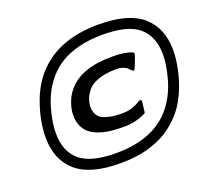

<svg xmlns="http://www.w3.org/2000/svg" viewBox="-167 -977 1565 1453"><g transform="rotate(-20 615.5 -250.0)"><path d="M97.2 -104Q97.2 -234.9 150.1 -381.8Q203.1 -528.8 309.1 -623Q477.1 -772 765.1 -772Q1006.3 -772 1118.7 -673.1Q1231 -574.2 1231 -397Q1231 -329.1 1213.9 -247.1Q1196.8 -166 1168.5 -96.9Q1140.1 -27.8 1106.7 21.5Q1073.2 70.8 1030 110.8Q986.8 150.9 946.3 176.5Q905.8 202.1 857.4 221.2Q809.1 240.2 771.5 249.5Q733.9 258.8 689.5 264.4Q645 270 618.9 271Q592.8 272 562 272Q321.8 272 209.5 173.1Q97.2 74.2 97.2 -104ZM181.2 -104Q181.2 37.1 268.6 113Q356 189 561 189Q878.9 189 1024.9 -8.8Q1086.9 -92.8 1116.9 -201.4Q1147 -310.1 1147 -393.1Q1147 -536.1 1060.1 -612.5Q973.1 -689 766.1 -689Q662.1 -689 576.7 -667.5Q491.2 -646 430.2 -608.9Q369.1 -571.8 322.5 -516.4Q275.9 -460.9 246.8 -397.9Q217.8 -335 200.2 -256.8Q181.2 -178.2 181.2 -104ZM351.1 -188Q351.1 -206.1 353.5 -226.1Q356 -246.1 365 -275.1Q374 -304.2 387.5 -330.6Q400.9 -356.9 426 -385.5Q451.2 -414.1 483.6 -436.5Q516.1 -459 564.9 -476.6Q613.8 -494.1 672.9 -502Q718.8 -507.8 789.1 -507.8Q845.2 -507.8 890.6 -498.3Q936 -488.8 945.8 -478L948.2 -472.2Q948.2 -466.3 938.2 -438.7Q928.2 -411.1 918 -386.2L907.2 -361.8Q901.4 -353 896 -353Q890.1 -353 881.6 -361.6Q873 -370.1 863 -380.6Q853 -391.1 830.1 -399.7Q807.1 -408.2 774.9 -408.2Q690.9 -408.2 631.3 -387.2Q571.8 -366.2 544.4 -332Q517.1 -297.9 506.1 -266.8Q495.1 -235.8 495.1 -204.1Q495.1 -163.1 514.2 -136Q533.2 -108.9 568.1 -97.4Q603 -85.9 633.5 -82Q664.1 -78.1 704.1 -78.1Q752.9 -78.1 787.4 -90.1Q821.8 -102.1 839.8 -114Q857.9 -126 865.2 -126Q877.4 -126 877 -112.8Q877 -105 869.1 -44.9Q868.2 -37.1 867.7 -33.4Q867.2 -29.8 866.7 -26.4Q866.2 -22.9 863 -21Q859.9 -19 858.4 -18.1Q856.9 -17.1 849.9 -14.2Q842.8 -11.2 838.9 -8.8Q767.1 22 688 22Q629.9 22 583 17.1Q536.1 12.2 491.5 -2.4Q446.8 -17.1 417 -40Q387.2 -63 369.1 -100.6Q351.1 -138.2 351.1 -188Z"/></g></svg>

Font: CMU Sans Serif
Style: BoldOblique
Weight: 700
Italic angle: -12°
Version: Version 0.7.0